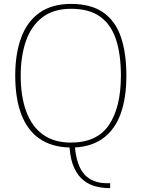

<svg xmlns="http://www.w3.org/2000/svg" viewBox="-20 -745 726 983"><path d="M537 218Q504 218 470.5 209.5Q437 201 408.5 179Q380 157 360.5 116Q341 75 336 10Q245 8 183 -34.5Q121 -77 89.5 -158.5Q58 -240 58 -359Q58 -470 88.5 -552.5Q119 -635 182.5 -680Q246 -725 344 -725Q445 -725 507.5 -682Q570 -639 598.5 -557Q627 -475 627 -358Q627 -244 598 -163.5Q569 -83 510.5 -39Q452 5 364 10Q368 56 380 90.5Q392 125 412 147.5Q432 170 461 181.5Q490 193 528 193H544V218ZM343 -15Q477 -15 538 -105.5Q599 -196 599 -358Q599 -466 574 -542.5Q549 -619 493 -659.5Q437 -700 344 -700Q253 -700 196 -655.5Q139 -611 112.5 -534Q86 -457 86 -358Q86 -251 114.5 -174Q143 -97 200 -56Q257 -15 343 -15Z"/></svg>

Font: Noto Serif Armenian Thin
Style: Regular
Weight: 250
Version: Version 2.007